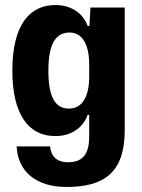

<svg xmlns="http://www.w3.org/2000/svg" viewBox="-20 -565 564 762"><path d="M244 177C392 177 475 121 475 -48V-535H339L335 -462H328C309 -514 261 -545 200 -545C98 -545 29 -467 29 -285C29 -118 88 -25 200 -25C260 -25 308 -55 328 -109H334V-23C334 40 313 79 250 79C211 79 183 61 179 16H46C51 115 122 177 244 177ZM254 -134C196 -134 172 -185 172 -285C172 -379 195 -436 256 -436C304 -436 334 -393 334 -309V-260C334 -183 307 -134 254 -134Z"/></svg>

Font: Mona Sans SemiCondensed
Style: Bold
Weight: 700
Width: 4
Designer: Deni Anggara
Foundry: GitHub
Version: Version 2.000